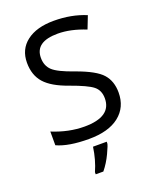

<svg xmlns="http://www.w3.org/2000/svg" viewBox="-169 -824 938 1144"><g transform="rotate(-20 300.0 -251.5)"><path d="M68.8 -23.9V-110.8Q171.9 -68.8 271 -68.8Q441.9 -68.8 441.9 -186Q441.9 -236.8 407.5 -264.2Q373 -291.5 268.1 -329.1Q166.5 -364.7 122.3 -414.3Q78.1 -463.9 78.1 -543Q78.1 -627.9 140.9 -676Q203.6 -724.1 313 -724.1Q424.8 -724.1 516.1 -686L484.9 -606Q390.6 -644 309.1 -644Q166 -644 166 -542Q166 -492.2 198 -461.9Q230 -431.6 330.1 -397Q450.2 -354 490.5 -308.3Q530.8 -262.7 530.8 -190.9Q530.8 -97.2 463.1 -43.7Q395.5 9.8 271 9.8Q141.6 9.8 68.8 -23.9ZM235.8 208Q266.1 139.6 276.9 61H363.8V70.8Q363.8 81.5 340.3 131.3Q316.9 181.2 284.2 221.2H235.8Z"/></g></svg>

Font: Noto Mono
Style: Regular
Weight: 400
Designer: Monotype Design Team
Foundry: Monotype Imaging Inc.
Version: Version 1.00